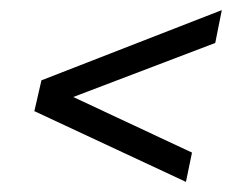

<svg xmlns="http://www.w3.org/2000/svg" viewBox="-20 -443 477 380"><path d="M348 -83 48 -223 62 -284 419 -423 406 -358 125 -251 360 -141Z"/></svg>

Font: Saira Ultra Condensed
Style: Italic
Weight: 400
Width: 1
Italic angle: -12°
Designer: Hector Gatti with collaboration of the Omnibus-Type team
Foundry: Omnibus-Type
Version: Version 1.001; ttfautohint (v1.8)